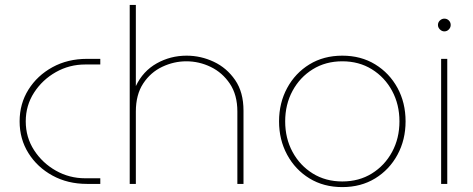

<svg xmlns="http://www.w3.org/2000/svg" viewBox="-20 -750 1929 783"><path d="M335 0Q256 0 194 -34Q132 -68 96 -125.5Q60 -183 60 -255Q60 -327 96 -384.5Q132 -442 194 -476Q256 -510 335 -510H389V-487H327Q263 -487 208 -456Q153 -425 119 -372.5Q85 -320 85 -255Q85 -190 119 -137.5Q153 -85 208 -54Q263 -23 327 -23H389V0Z M509 0V-730H534V-399Q563 -460 619 -491.5Q675 -523 741 -523Q799 -523 852 -498Q905 -473 939 -423.5Q973 -374 973 -299V0H948V-295Q948 -363 917.5 -408.5Q887 -454 839.5 -477Q792 -500 740 -500Q689 -500 641.5 -477.5Q594 -455 564 -409.5Q534 -364 534 -295V0Z M1376 13Q1300 13 1242 -22.5Q1184 -58 1151 -119Q1118 -180 1118 -255Q1118 -330 1151 -391Q1184 -452 1242 -487.5Q1300 -523 1376 -523Q1452 -523 1510 -487.5Q1568 -452 1601 -391.5Q1634 -331 1634 -255Q1634 -180 1601 -119Q1568 -58 1510 -22.5Q1452 13 1376 13ZM1376 -10Q1444 -10 1496.5 -42.5Q1549 -75 1579 -130.5Q1609 -186 1609 -255Q1609 -324 1579 -379.5Q1549 -435 1496.5 -467.5Q1444 -500 1376 -500Q1308 -500 1255.5 -467.5Q1203 -435 1173 -379.5Q1143 -324 1143 -255Q1143 -186 1173 -130.5Q1203 -75 1255.5 -42.5Q1308 -10 1376 -10Z M1779 0V-510H1804V0ZM1792 -622Q1782 -622 1774 -630Q1766 -638 1766 -648Q1766 -659 1774 -666.5Q1782 -674 1792 -674Q1803 -674 1810.5 -666.5Q1818 -659 1818 -648Q1818 -638 1810.5 -630Q1803 -622 1792 -622Z"/></svg>

Font: MuseoModerno Thin
Style: Regular
Weight: 100
Designer: Pablo Cosgaya, Héctor Gatti, Marcela Romero, and the Authors of The MuseoModerno Project.
Foundry: Omnibus-Type Team
Version: Version 1.003